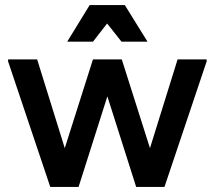

<svg xmlns="http://www.w3.org/2000/svg" viewBox="-20 -740 850 760"><path d="M179 0 12 -497V-505H127L273 -36L291 0ZM179 0 199 -36 348 -505H462L449 -497L291 0ZM519 0 361 -497 348 -505H462L611 -36L631 0ZM519 0 537 -36 683 -505H798V-497L631 0ZM246 -575 335 -720H474L564 -575H461L404 -647L348 -575Z"/></svg>

Font: Fustat
Style: Bold
Weight: 700
Designer: Mohamed Gaber, Khaled Hosny, Laura Garcia Mut
Foundry: Kief Type Foundry, Alif Type Foundry, Hard Type Foundry
Version: Version 1.007